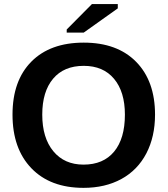

<svg xmlns="http://www.w3.org/2000/svg" viewBox="-20 -906 818 936"><path d="M735.8 -347.2Q735.8 -239.7 693.4 -158.2Q650.9 -76.7 571.8 -33.4Q492.7 9.8 387.2 9.8Q225.1 9.8 133.1 -85.7Q41 -181.2 41 -347.2Q41 -512.7 132.8 -605.5Q224.6 -698.2 388.2 -698.2Q551.8 -698.2 643.8 -604.5Q735.8 -510.7 735.8 -347.2ZM588.9 -347.2Q588.9 -458.5 536.1 -521.7Q483.4 -585 388.2 -585Q291.5 -585 238.8 -522.2Q186 -459.5 186 -347.2Q186 -233.9 240 -168.7Q293.9 -103.5 387.2 -103.5Q483.9 -103.5 536.4 -167Q588.9 -230.5 588.9 -347.2ZM305.2 -747.1V-762.2L428.2 -886.2H554.2V-865.2L388.2 -747.1Z"/></svg>

Font: Arial
Style: Bold
Weight: 700
Designer: Steve Matteson
Foundry: Ascender Corporation
Version: Version 2.00.3